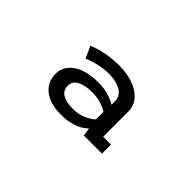

<svg xmlns="http://www.w3.org/2000/svg" viewBox="-35 -928 570 570"><g transform="rotate(45 250.0 -643.0)"><path d="M216 -530Q170 -530 144.2 -550.2Q118.5 -570.5 118.5 -605.5Q118.5 -622 126.5 -635.2Q134.5 -648.5 149 -658Q163.5 -667.5 183.2 -672Q203 -676.5 227 -676.5Q253.5 -676.5 273.2 -669.8Q293 -663 301 -657V-670.5Q301 -695 280.2 -706Q259.5 -717 231.5 -717Q207 -717 183.2 -710.8Q159.5 -704.5 149.5 -699.5L133 -736.5Q146.5 -743 173.5 -749.5Q200.5 -756 236 -756Q264 -756 290.2 -747.8Q316.5 -739.5 333.5 -722Q350.5 -704.5 350.5 -676V-572.5H383.5V-534.5H307.5L303.5 -560.5Q298.5 -554.5 286.8 -547.2Q275 -540 257.2 -535Q239.5 -530 216 -530ZM226.5 -567.5Q253.5 -567.5 272.5 -576.5Q291.5 -585.5 299 -594V-625.5Q290.5 -631.5 273 -637.2Q255.5 -643 234.5 -643Q204 -643 186.5 -633.5Q169 -624 169 -605.5Q169 -586.5 184 -577Q199 -567.5 226.5 -567.5Z"/></g></svg>

Font: Trispace Thin Light
Style: Regular
Weight: 300
Version: Version 1.210